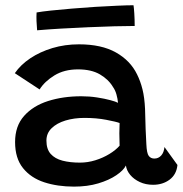

<svg xmlns="http://www.w3.org/2000/svg" viewBox="-20 -702 696 732"><path d="M262 9.5Q199.5 9.5 148.8 -7Q98 -23.5 67.8 -61Q37.5 -98.5 37.5 -160.5Q37.5 -221.5 71.8 -260Q106 -298.5 163.2 -316.8Q220.5 -335 290 -335Q321 -335 350 -330.5Q379 -326 400.5 -320.2Q422 -314.5 430 -310Q428.5 -325.5 424 -341.8Q419.5 -358 411 -370Q393.5 -399.5 360.8 -418.5Q328 -437.5 277.5 -437.5Q225 -437.5 187.5 -414.5Q150 -391.5 131 -361L36.5 -423Q58.5 -455 95.5 -479.8Q132.5 -504.5 180 -518.8Q227.5 -533 281 -533Q367 -533 422 -502Q477 -471 502.5 -418.5Q515.5 -392.5 523.2 -361.5Q531 -330.5 533 -286.5Q534 -242.5 535.2 -210Q536.5 -177.5 538 -152Q539.5 -117.5 547.2 -107.5Q555 -97.5 568.5 -97.5Q584 -97.5 594.5 -109Q605 -120.5 607 -141.5L656.5 -73Q653 -37 626.8 -17.2Q600.5 2.5 563.5 2.5Q535.5 2.5 513 -8Q490.5 -18.5 476.5 -35.2Q462.5 -52 460 -71Q451 -52.5 423.2 -33.8Q395.5 -15 354.5 -2.8Q313.5 9.5 262 9.5ZM285 -82Q314.5 -82 343.5 -91Q372.5 -100 396.8 -114.8Q421 -129.5 436 -146.5Q435 -172 435 -193.8Q435 -215.5 436 -233Q423 -238 385.2 -245.2Q347.5 -252.5 302 -252.5Q262.5 -252.5 229.5 -242.5Q196.5 -232.5 176.8 -213.2Q157 -194 157 -166Q157 -133.5 173.2 -115.2Q189.5 -97 218.2 -89.5Q247 -82 285 -82ZM493.5 -603Q462.5 -603 416.2 -601.8Q370 -600.5 317.2 -598.2Q264.5 -596 213.2 -593Q162 -590 121.5 -586.5Q120 -604 119.2 -621.5Q118.5 -639 119.5 -654.5Q139 -658 174.5 -661.8Q210 -665.5 254 -669.2Q298 -673 343 -675.8Q388 -678.5 426.5 -680.2Q465 -682 489 -682Q490.5 -673.5 492 -650.8Q493.5 -628 493.5 -603Z"/></svg>

Font: Grandstander Thin Medium
Style: Regular
Weight: 500
Version: Version 1.200